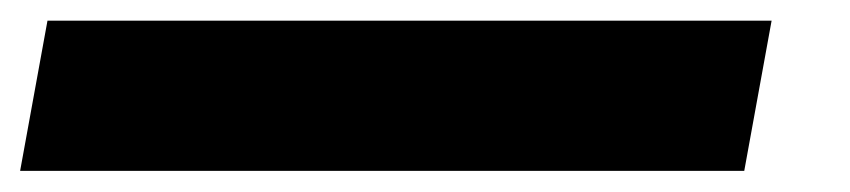

<svg xmlns="http://www.w3.org/2000/svg" viewBox="-102 1 823 186"><path d="M-82.5 166.5H619L645.5 21H-56Z"/></svg>

Font: Anybody Black
Style: Italic
Weight: 900
Italic angle: -10°
Designer: Tyler Finck
Foundry: Etcetera Type Company
Version: Version 1.113;gftools[0.9.25]